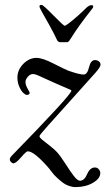

<svg xmlns="http://www.w3.org/2000/svg" viewBox="-20 -666 449 783"><path d="M141 -640Q141 -646 148 -646H150Q156 -646 197.5 -603.5Q239 -561 244 -561Q251 -561 298 -602Q307 -610 317.5 -620Q328 -630 332.5 -634.5Q337 -639 342.5 -642Q348 -645 353 -645Q360 -645 360 -640Q360 -636 358 -633Q342 -613 328.5 -595Q315 -577 306 -564.5Q297 -552 289.5 -541Q282 -530 278 -523.5Q274 -517 270 -511Q266 -505 264 -502Q262 -499 260 -497Q258 -495 256.5 -494.5Q255 -494 252 -494H226Q216 -494 212 -504Q199 -532 180.5 -565Q162 -598 151.5 -616.5Q141 -635 141 -640ZM20 -16Q20 -23 29 -32Q271 -280 271 -296Q271 -299 267 -300Q232 -315 202.5 -328Q173 -341 160.5 -347Q148 -353 137.5 -357.5Q127 -362 123 -363Q119 -364 114 -364Q103 -364 93.5 -353Q84 -342 84 -332Q84 -319 92.5 -304.5Q101 -290 101 -288Q101 -279 89 -279Q84 -279 75.5 -286.5Q67 -294 59 -311.5Q51 -329 51 -350Q51 -381 75 -405.5Q99 -430 129 -430Q153 -430 199 -406.5Q245 -383 258 -378Q303 -362 321 -362Q336 -362 343 -391.5Q350 -421 367 -421Q376 -421 383 -416Q390 -411 390 -402Q390 -393 369 -369L176 -154Q141 -115 141 -111Q141 -105 153.5 -95Q166 -85 184.5 -70.5Q203 -56 212 -46Q226 -31 246 0.5Q266 32 281 51.5Q296 71 306 71Q324 71 335.5 44Q347 17 367 17Q377 17 383 24.5Q389 32 389 40Q389 62 359 79.5Q329 97 288 97Q275 97 261 92Q247 87 237 79.5Q227 72 216 62Q205 52 199 45Q193 38 187 30L181 22Q120 -49 93 -49Q87 -49 66 -24.5Q45 0 35 0Q30 0 25 -5Q20 -10 20 -16Z"/></svg>

Font: OFL Sorts Mill Goudy TT
Style: Italic
Weight: 500
Italic angle: -6°
Version: Version 003.000